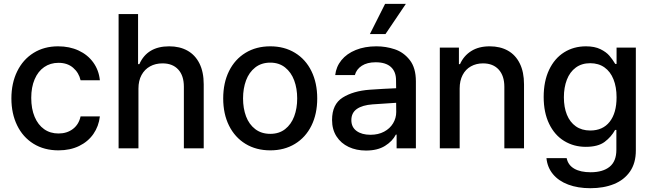

<svg xmlns="http://www.w3.org/2000/svg" viewBox="-20 -781 3432 1011"><path d="M40 -262.7Q40 -343.3 70.6 -405.5Q101.1 -467.8 156.7 -502.4Q212.4 -537.1 286.1 -537.1Q346.2 -537.1 394 -514.9Q441.9 -492.7 471.2 -452.1Q500.5 -411.6 505.9 -358.4H404.3Q395.5 -397.9 365.2 -424.1Q335 -450.2 288.1 -450.2Q245.1 -450.2 212.6 -427.7Q180.2 -405.3 162.4 -363.5Q144.5 -321.8 144.5 -265.6Q144.5 -208 162.4 -165.8Q180.2 -123.5 212.4 -100.8Q244.6 -78.1 288.1 -78.1Q332.5 -78.1 363.8 -101.8Q395 -125.5 404.3 -168H505.9Q500 -116.2 471.9 -75.7Q443.8 -35.2 396.5 -12.2Q349.1 10.7 288.1 10.7Q212.4 10.7 156.2 -24.2Q100.1 -59.1 70.1 -121.1Q40 -183.1 40 -262.7Z M709 0H604.5V-707H707V-443.4H713.9Q755.4 -537.1 871.1 -537.1Q926.3 -537.1 967 -514.4Q1007.8 -491.7 1030.3 -446.8Q1052.7 -401.9 1052.7 -336.9V0H948.2V-324.2Q948.2 -382.8 918.5 -415Q888.7 -447.3 835.9 -447.3Q798.8 -447.3 770.3 -431.6Q741.7 -416 725.3 -386Q709 -356 709 -314.5Z M1155.3 -262.7Q1155.3 -344.7 1186 -406.7Q1216.8 -468.8 1272.9 -502.9Q1329.1 -537.1 1403.3 -537.1Q1477.1 -537.1 1533.2 -502.9Q1589.4 -468.8 1619.9 -406.5Q1650.4 -344.2 1650.4 -262.7Q1650.4 -181.2 1619.9 -119.4Q1589.4 -57.6 1533.2 -23.4Q1477.1 10.7 1403.3 10.7Q1329.1 10.7 1272.9 -23.4Q1216.8 -57.6 1186 -119.4Q1155.3 -181.2 1155.3 -262.7ZM1544.9 -262.7Q1544.9 -314.9 1529.1 -357.7Q1513.2 -400.4 1481.2 -425.8Q1449.2 -451.2 1403.3 -451.2Q1356.4 -451.2 1324 -425.8Q1291.5 -400.4 1275.6 -357.7Q1259.8 -314.9 1259.8 -262.7Q1259.8 -210.4 1275.6 -168.2Q1291.5 -126 1324 -101.1Q1356.4 -76.2 1403.3 -76.2Q1449.7 -76.2 1481.4 -101.1Q1513.2 -126 1529.1 -168.2Q1544.9 -210.4 1544.9 -262.7Z M1926.8 -308.6Q1960 -311 1999.3 -313.2Q2038.6 -315.4 2065.9 -316.4L2065.4 -358.4Q2065.4 -403.8 2038.1 -428.5Q2010.7 -453.1 1958 -453.1Q1913.6 -453.1 1885.3 -434.8Q1856.9 -416.5 1848.6 -385.7H1745.1Q1750 -429.7 1777.8 -464.1Q1805.7 -498.5 1853.3 -517.8Q1900.9 -537.1 1961.9 -537.1Q2012.2 -537.1 2058.8 -521.5Q2105.5 -505.9 2137.7 -464.8Q2169.9 -423.8 2169.9 -352.5V0H2068.4V-72.3H2064.5Q2046.4 -37.1 2007.1 -12.7Q1967.8 11.7 1907.2 11.7Q1856.4 11.7 1815.9 -7.3Q1775.4 -26.4 1752 -62.7Q1728.5 -99.1 1728.5 -149.4Q1728.5 -231.9 1784.2 -267.1Q1839.8 -302.2 1926.8 -308.6ZM1930.7 -71.3Q1971.7 -71.3 2002.4 -87.6Q2033.2 -104 2049.8 -131.6Q2066.4 -159.2 2066.4 -191.4L2065.9 -239.7L1941.4 -231.4Q1888.2 -227.5 1859.1 -207.3Q1830.1 -187 1830.1 -148.4Q1830.1 -111.3 1857.7 -91.3Q1885.3 -71.3 1930.7 -71.3ZM2007.8 -760.7H2117.2L2009.8 -601.6H1927.7Z M2400.4 0H2295.9V-530.3H2396.5V-443.4H2402.3Q2421.9 -487.3 2461.4 -512.2Q2501 -537.1 2558.6 -537.1Q2613.8 -537.1 2654.3 -514.4Q2694.8 -491.7 2717 -446.8Q2739.3 -401.9 2739.3 -336.9V0H2635.7V-324.2Q2635.7 -381.8 2606 -414.6Q2576.2 -447.3 2523.4 -447.3Q2487.8 -447.3 2459.7 -431.6Q2431.6 -416 2416 -386Q2400.4 -356 2400.4 -314.5Z M2857.4 51.8H2963.9Q2971.2 88.4 3003.9 107.2Q3036.6 126 3089.8 126Q3154.3 126 3189.9 97.2Q3225.6 68.4 3225.6 7.8V-96.7H3218.8Q3198.7 -60.1 3163.8 -33.9Q3128.9 -7.8 3064.5 -7.8Q3001.5 -7.8 2950.9 -38.6Q2900.4 -69.3 2871.6 -128.9Q2842.8 -188.5 2842.8 -270.5Q2842.8 -353 2871.3 -413.3Q2899.9 -473.6 2950.4 -505.4Q3001 -537.1 3065.4 -537.1Q3110.8 -537.1 3141.4 -522.2Q3171.9 -507.3 3188.5 -488Q3205.1 -468.8 3219.7 -444.3H3226.6V-530.3H3328.1V11.7Q3328.1 77.6 3297.4 122.1Q3266.6 166.5 3212.9 188.2Q3159.2 210 3088.9 210Q3022.5 210 2971.9 190.9Q2921.4 171.9 2891.8 136.2Q2862.3 100.6 2857.4 51.8ZM3226.6 -268.6Q3226.6 -322.8 3210.4 -363.3Q3194.3 -403.8 3163.1 -426Q3131.8 -448.2 3087.9 -448.2Q3043 -448.2 3011.7 -425Q2980.5 -401.9 2964.8 -361.1Q2949.2 -320.3 2949.2 -268.6Q2949.2 -216.3 2965.1 -177Q2981 -137.7 3012.2 -115.7Q3043.5 -93.8 3087.9 -93.8Q3154.3 -93.8 3190.4 -139.9Q3226.6 -186 3226.6 -268.6Z"/></svg>

Font: Pretendard Std Medium
Style: Regular
Weight: 500
Designer: Base glyphs from Inter by Rasmus Andersson; Hangeul glyphs from Noto Sans CJK(Source Han Sans) by Jang Soo-young and Kan
Foundry: Kil Hyung-jin
Version: Version 1.309